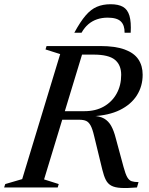

<svg xmlns="http://www.w3.org/2000/svg" viewBox="-48 -908 724 930"><path d="M361 -369.5Q415.5 -369.5 455.2 -392.2Q495 -415 517 -454.8Q539 -494.5 539 -545.5Q539 -593.5 508.5 -618.5Q478 -643.5 405 -643.5H262.5L285.5 -685H437.5Q510.5 -685 556 -668.2Q601.5 -651.5 622.2 -620.5Q643 -589.5 643 -546Q643 -490.5 615 -446.2Q587 -402 532.8 -375.2Q478.5 -348.5 399.5 -345V-347Q435 -346 456.2 -333.8Q477.5 -321.5 490.5 -298.2Q503.5 -275 512.5 -239.5L550.5 -99Q559.5 -65.5 568.2 -50Q577 -34.5 589.8 -30.2Q602.5 -26 623 -26L615.5 0Q567.5 4 537.8 2.2Q508 0.5 491 -8.8Q474 -18 464.5 -36.8Q455 -55.5 447.5 -86.5L408 -249Q400 -283.5 390.8 -300.2Q381.5 -317 368.8 -322.5Q356 -328 336 -328H174.5L178.5 -369.5ZM165.5 -39 236.5 -16.5 231.5 0H-28L-22.5 -16.5L59.5 -40.5L243.5 -646L172.5 -668.5L177.5 -685H362ZM473.5 -822.5Q445.5 -822.5 422 -814.5Q398.5 -806.5 379.8 -790.5Q361 -774.5 347 -749.5H312Q341 -803 366.8 -833Q392.5 -863 421.5 -875.2Q450.5 -887.5 488 -887.5Q525.5 -887.5 547.8 -874.8Q570 -862 579 -831.8Q588 -801.5 585 -749.5H555.5Q556 -786 537.2 -804.2Q518.5 -822.5 473.5 -822.5Z"/></svg>

Font: Newsreader 36pt Medium
Style: Italic
Weight: 500
Italic angle: -17°
Designer: Hugues Gentile
Foundry: Production Type
Version: Version 1.003